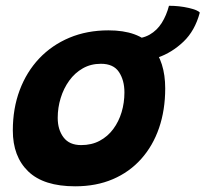

<svg xmlns="http://www.w3.org/2000/svg" viewBox="-20 -637 715 668"><path d="M241.5 11.2Q132.1 11.2 78.4 -40.5Q24.6 -92.2 24.6 -183.1Q24.6 -259.6 48.5 -323.3Q72.4 -387 116.4 -433.6Q160.5 -480.1 221.6 -505.8Q282.8 -531.4 357.2 -531.4Q461.8 -531.4 508.2 -476.8Q554.8 -422.2 554.8 -329.4Q554.8 -254.2 533.4 -191.9Q512 -129.6 471.2 -84Q430.5 -38.4 372.6 -13.6Q314.8 11.2 241.5 11.2ZM262.4 -132.2Q298.8 -132.2 326.8 -147.2Q354.8 -162.1 374 -188Q393.2 -213.9 403.1 -246.8Q412.9 -279.6 412.9 -315.5Q412.9 -357.9 393.8 -386.5Q374.8 -415.1 331 -415.1Q296 -415.1 268.2 -399.3Q240.4 -383.5 220.9 -356.5Q201.4 -329.5 191.1 -295.9Q180.8 -262.4 180.8 -227Q180.8 -185.9 201 -159.1Q221.2 -132.2 262.4 -132.2ZM436.9 -420 436.5 -501.8Q475 -501.8 500.8 -516.6Q526.5 -531.4 542.8 -557.4Q559.1 -583.4 567.9 -616.9Q604.1 -616.9 636.5 -609.4Q668.9 -601.9 675.1 -593.1Q658.2 -529.9 618.2 -491.9Q578.2 -453.9 529.4 -436.9Q480.5 -420 436.9 -420Z"/></svg>

Font: Grandstander Thin
Style: Italic
Weight: 100
Italic angle: -15°
Designer: Tyler Finck
Foundry: Etcetera Type Co
Version: Version 1.200